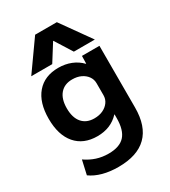

<svg xmlns="http://www.w3.org/2000/svg" viewBox="-238 -906 1100 1241"><g transform="rotate(-30 312.0 -285.0)"><path d="M271.1 220Q207.9 220 156 206Q104.1 192 65.8 164.4L89.4 59.5Q128.4 86.5 170 100Q211.6 113.5 258.9 113.5Q341.5 113.5 379.7 71.6Q417.8 29.6 417.8 -60V-87.1H415.8Q384.6 -53.5 343.7 -36.7Q302.8 -20 252.8 -20Q149.4 -20 92.1 -86.8Q34.7 -153.7 34.7 -275Q34.7 -396.3 92.1 -463.2Q149.4 -530 252.8 -530Q303.4 -530 346.7 -512.8Q389.9 -495.5 420.9 -462.9H422.9L424.2 -520H554.7V-60Q554.7 79.5 483.4 149.7Q412.2 220 271.1 220ZM293 -129.8Q329.6 -129.8 357.2 -142.8Q384.8 -155.8 401.3 -178.5Q417.8 -201.2 417.8 -230.1V-319.9Q417.8 -348.8 401.3 -371.5Q384.8 -394.2 357.2 -407.2Q329.6 -420.2 293 -420.2Q234.6 -420.2 202.2 -382.2Q169.9 -344.2 169.9 -275Q169.9 -205.4 202.2 -167.6Q234.6 -129.8 293 -129.8ZM74.7 -570 230.7 -790H392.6L549.3 -570H392.7L313 -696.7H311L231.3 -570Z"/></g></svg>

Font: M PLUS 2 Thin
Style: Regular
Weight: 100
Designer: Coji Morishita
Foundry: UNDERFOREST DESIGN
Version: Version 1.001